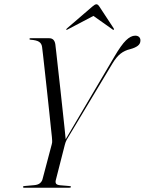

<svg xmlns="http://www.w3.org/2000/svg" viewBox="-20 -879 678 899"><path d="M312.5 -4.5Q312.5 0 303 0H93Q87.5 0 87.5 -4Q87.5 -7 95 -8L140 -12Q157.5 -13.5 166.8 -21Q176 -28.5 179 -39.5L222.5 -204Q225 -213 224.2 -220.5Q223.5 -228 223 -237.5Q222 -245 218.8 -276.5Q215.5 -308 210.8 -353.5Q206 -399 200.5 -449.2Q195 -499.5 190 -545Q185 -590.5 181.5 -621.5Q178 -652.5 177 -659Q175 -675 163.2 -683Q151.5 -691 123 -693Q118 -693 118 -697Q118 -700 122.5 -700H210.5Q234.5 -700 239 -672Q240 -665 243.5 -633.5Q247 -602 252 -556.5Q257 -511 262.8 -459.8Q268.5 -408.5 273.5 -360.8Q278.5 -313 282.5 -277.2Q286.5 -241.5 287.5 -227L514.5 -612Q547.5 -668.5 570 -690.2Q592.5 -712 613 -712Q625.5 -712 631.8 -705.2Q638 -698.5 637.5 -689Q637.5 -674 625 -664.5Q612.5 -655 590 -649Q564 -643 544.2 -627.5Q524.5 -612 505.5 -580L292.5 -225Q289 -218.5 287.2 -213.2Q285.5 -208 283.5 -201L241.5 -36.5Q238.5 -25.5 242.5 -19.2Q246.5 -13 262 -11.5L304 -8Q312.5 -7 312.5 -4.5ZM512.5 -739.5Q510 -738 506.5 -741.5L417.5 -804.5L297.5 -741.5Q292 -738 290.5 -739.5Q289 -741.5 293.5 -746L412 -848Q424.5 -859 431.5 -859Q438.5 -859 445.5 -848L512.5 -746Q515 -741.5 512.5 -739.5Z"/></svg>

Font: Fraunces 144pt Light
Style: Italic
Weight: 300
Italic angle: -16°
Version: Version 1.000;[0bf87f6ff]